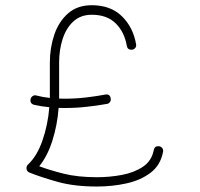

<svg xmlns="http://www.w3.org/2000/svg" viewBox="-20 -695 755 726"><path d="M95.7 -320.8Q97.7 -327.6 103.5 -331.8Q109.4 -335.9 117.2 -334Q140.6 -327.6 168.5 -324.7Q168.5 -330.1 168.5 -335.4V-458.5Q168.5 -514.2 185.3 -563.7Q202.1 -613.3 237.3 -644.3Q272.5 -675.3 327.1 -675.3Q398.4 -675.3 441.2 -633.3Q483.9 -591.3 494.6 -527.3Q496.1 -519.5 491.5 -513.9Q486.8 -508.3 480.5 -507.3Q462.9 -504.9 459.5 -521.5Q450.7 -573.7 417.7 -606.4Q384.8 -639.2 327.1 -639.2Q285.2 -639.2 257.8 -614.3Q230.5 -589.4 217 -548.1Q203.6 -506.8 203.6 -458.5V-335.4Q203.6 -328.6 203.6 -322.3Q213.9 -321.8 224.6 -321.8Q265.1 -321.8 304.9 -326.4Q344.7 -331.1 377.9 -337.4Q395 -340.3 398.4 -324.2Q400.4 -316.9 396.5 -310.3Q392.6 -303.7 384.8 -302.2Q350.1 -295.9 308.8 -291.3Q267.6 -286.6 224.6 -286.6Q212.9 -286.6 201.7 -287.1Q196.8 -222.2 178.2 -163.6Q159.7 -105 128.4 -66.4Q169.9 -50.8 222.7 -37.8Q275.4 -24.9 346.7 -24.9Q395 -24.9 441.4 -33.7Q487.8 -42.5 520.8 -64.7Q553.7 -86.9 561.5 -127.9Q564.9 -143.6 581.1 -142.1Q587.9 -141.6 593 -135.7Q598.1 -129.9 596.7 -121.6Q587.4 -70.8 549.6 -42Q511.7 -13.2 458 -1.5Q404.3 10.3 346.7 10.3Q261.2 10.3 199 -7.1Q136.7 -24.4 91.3 -42.5Q80.1 -47.4 80.1 -59.1Q80.1 -66.9 85.4 -72.3Q119.6 -104 140.4 -163.3Q161.1 -222.7 166.5 -289.6Q135.3 -292.5 108.4 -298.8Q92.3 -303.7 95.7 -320.8Z"/></svg>

Font: Mikhak-FD ExtraLight
Style: Regular
Weight: 200
Designer: Amin Abedi
Version: Version 3.2